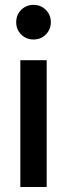

<svg xmlns="http://www.w3.org/2000/svg" viewBox="-20 -749 269 769"><path d="M61.5 0V-507.8H167V0ZM44.9 -660.2Q44.9 -689.5 64.9 -709.5Q85 -729.5 114.3 -729.5Q143.6 -729.5 163.6 -709.5Q183.6 -689.5 183.6 -660.2Q183.6 -630.9 163.6 -610.8Q143.6 -590.8 114.3 -590.8Q85 -590.8 64.9 -610.8Q44.9 -630.9 44.9 -660.2Z"/></svg>

Font: Giphurs Medium
Style: Regular
Weight: 500
Version: Version 0.920; ttfautohint (v1.8.4.7-5d5b)